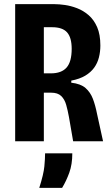

<svg xmlns="http://www.w3.org/2000/svg" viewBox="-20 -680 538 924"><path d="M53 0V-660H243Q264 -660 292.5 -656Q321 -652 351 -640.5Q381 -629 406.5 -607Q432 -585 447.5 -549.5Q463 -514 463 -461Q463 -431 456 -403.5Q449 -376 433 -354Q417 -332 390.5 -316Q364 -300 323 -292V-282Q368 -277 391.5 -256.5Q415 -236 427 -204.5Q439 -173 447 -132L476 0H332L312 -116Q306 -149 298.5 -175.5Q291 -202 274.5 -218Q258 -234 226 -234H191V0ZM191 -327H225Q276 -327 300.5 -355Q325 -383 325 -445Q325 -499 303 -524Q281 -549 231 -549H191ZM169 224Q190 158 193.5 120.5Q197 83 197 58H328Q328 111 313.5 151Q299 191 279 224Z"/></svg>

Font: Bricolage Grotesque 24pt Condensed
Style: Bold
Weight: 700
Width: 3
Designer: Mathieu Triay
Foundry: Atelier Triay
Version: Version 1.001;gftools[0.9.33.dev8+g029e19f]